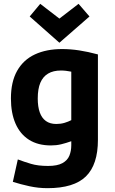

<svg xmlns="http://www.w3.org/2000/svg" viewBox="-20 -794 600 1002"><path d="M228 188Q180 188 134 178Q88 168 47 155L73 38Q105 50 141.5 61Q178 72 231 72Q279 72 305.5 57.5Q332 43 342 18.5Q352 -6 352 -36V-57Q324 -47 299 -41Q274 -35 246 -35Q178 -35 131.5 -64.5Q85 -94 61 -149Q37 -204 37 -280Q37 -367 69.5 -424.5Q102 -482 162 -510Q222 -538 304 -538Q348 -538 393.5 -531Q439 -524 491 -510V-64Q491 65 428.5 126.5Q366 188 228 188ZM274 -147Q297 -147 317 -153Q337 -159 352 -167V-420Q336 -423 324 -424.5Q312 -426 298 -426Q258 -426 231 -410Q204 -394 190.5 -362Q177 -330 177 -280Q177 -237 187.5 -207.5Q198 -178 219.5 -162.5Q241 -147 274 -147ZM290 -571 135 -708 190 -774 290 -697 390 -774 447 -708Z"/></svg>

Font: Ubuntu Sans Mono
Style: Bold
Weight: 700
Monospace: yes
Designer: Dalton Maag Ltd
Foundry: Dalton Maag Ltd
Version: Version 1.006